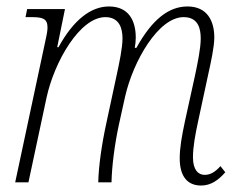

<svg xmlns="http://www.w3.org/2000/svg" viewBox="-20 -564 745 594"><path d="M602 10C632 10 655 -6 677 -31L662 -50C645 -31 630 -23 613 -23C593 -23 577 -39 577 -77C577 -110 584 -147 593 -189L624 -333C632 -369 643 -419 643 -448C643 -498 622 -544 560 -544C503 -544 451 -505 402 -416H397C399 -427 400 -438 400 -448C400 -499 379 -544 317 -544C261 -544 207 -502 161 -418H157L181 -536H64L59 -511H77C111 -511 127 -507 127 -479C127 -468 124 -453 119 -431L27 0H68L124 -262C148 -373 227 -511 306 -511C350 -511 359 -475 359 -445C359 -416 349 -369 341 -332L309 -183C295 -119 285 -50 284 0H325C326 -51 335 -119 348 -179L367 -265C392 -375 470 -511 548 -511C593 -511 601 -476 601 -445C601 -414 591 -367 583 -329L552 -188C542 -141 536 -106 536 -74C536 -17 561 10 602 10Z"/></svg>

Font: Noto Serif Condensed ExtraLight
Style: Italic
Weight: 200
Width: 3
Italic angle: -12°
Designer: Monotype Design Team
Foundry: Monotype Imaging Inc.
Version: Version 2.013